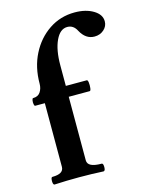

<svg xmlns="http://www.w3.org/2000/svg" viewBox="-111 -796 668 869"><g transform="rotate(-15 223.0 -361.5)"><path d="M35 3Q30 2 28.5 -6.5Q27 -15 28.5 -24Q30 -33 35 -33Q88 -33 88 -66V-364H43Q39 -364 37.5 -373Q36 -382 37.5 -391Q39 -400 43 -400Q66 -400 77 -416.5Q88 -433 88 -455Q88 -532 119 -593Q150 -654 203.5 -690Q257 -726 324 -726Q376 -726 411 -705Q446 -684 446 -652Q446 -629 428 -613Q410 -597 384 -597Q343 -597 319 -641Q304 -671 275 -671Q241 -671 220.5 -627Q200 -583 200 -512V-415H298Q303 -415 304.5 -402.5Q306 -390 304.5 -377Q303 -364 298 -364H200V-66Q200 -33 265 -33Q271 -33 272.5 -24Q274 -15 272.5 -6.5Q271 2 265 3Q208 0 150 0Q92 0 35 3Z"/></g></svg>

Font: Junicode
Style: Bold
Weight: 700
Designer: Peter S. Baker
Version: Version 2.100; ttfautohint (v1.8.4)